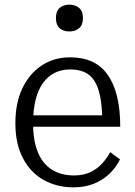

<svg xmlns="http://www.w3.org/2000/svg" viewBox="-20 -793 580 824"><path d="M122 -263Q122 -203 135 -160.5Q148 -118 171.5 -91.5Q195 -65 227 -52.5Q259 -40 297 -40Q338 -40 367.5 -54Q397 -68 418 -91Q439 -114 453 -140L495 -109Q478 -74 449 -46.5Q420 -19 381.5 -4Q343 11 295 11Q225 11 168.5 -20Q112 -51 79 -113Q46 -175 46 -264Q46 -351 76 -414Q106 -477 159 -512Q212 -547 281 -547Q335 -547 375 -528.5Q415 -510 441.5 -473Q468 -436 482 -380.5Q496 -325 496 -249H102V-298H442L419 -279Q418 -339 409.5 -380.5Q401 -422 384.5 -447Q368 -472 342.5 -483.5Q317 -495 281 -495Q244 -495 215 -480.5Q186 -466 165 -437.5Q144 -409 133 -365.5Q122 -322 122 -263ZM278 -658Q252 -658 236 -672Q220 -686 220 -716Q220 -745 236 -759Q252 -773 278 -773Q303 -773 319.5 -759Q336 -745 336 -716Q336 -686 319.5 -672Q303 -658 278 -658Z"/></svg>

Font: Roboto Serif SemiCondensed Light
Style: Regular
Weight: 300
Width: 4
Designer: Greg Gazdowicz
Foundry: Commercial Type
Version: Version 1.007